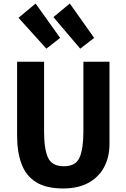

<svg xmlns="http://www.w3.org/2000/svg" viewBox="-20 -1048 717 1089"><path d="M182 -1028 85 -947 243 -772 321 -833ZM435 -772 514 -833 376 -1028 283 -951ZM601 -231V-698H453V-302Q453 -205 431.5 -155Q410 -105 342 -105Q275 -105 252.5 -153.5Q230 -202 230 -302V-698H77V-279Q77 -186 102 -118.5Q127 -51 184.5 -15Q242 21 338 21Q423 21 481.5 -11Q540 -43 570.5 -100Q601 -157 601 -231Z"/></svg>

Font: Repo Bold
Style: Bold
Weight: 700
Designer: Stefan Peev
Foundry: Context Ltd
Version: Version 1.502